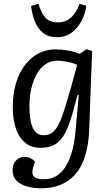

<svg xmlns="http://www.w3.org/2000/svg" viewBox="-20 -788 591 1038"><path d="M406 -274 399 -275 376 -189Q360 -130 340 -84.5Q320 -39 287.5 -14Q255 11 200 11Q147 11 113.5 -18.5Q80 -48 64.5 -97.5Q49 -147 49 -206Q49 -300 78 -370.5Q107 -441 159.5 -481Q212 -521 282 -521Q312 -521 346.5 -515Q381 -509 410 -497L448 -522L478 -512L462 -81Q460 -34 451 11.5Q442 57 424 96.5Q406 136 376 166Q346 196 302.5 213Q259 230 200 230Q174 230 147 225Q120 220 97.5 209Q75 198 61.5 179Q48 160 48 133Q48 99 67 79.5Q86 60 112 60Q123 60 133.5 63Q144 66 153.5 72Q163 78 169 86L160 115Q154 134 155.5 149Q157 164 171 172.5Q185 181 216 181Q268 181 303.5 149.5Q339 118 360 60.5Q381 3 388 -76ZM216 -57Q240 -57 258 -68Q276 -79 292 -107Q308 -135 325 -186Q342 -237 364 -316L397 -437Q378 -447 345.5 -453.5Q313 -460 290 -460Q255 -460 227 -441.5Q199 -423 179.5 -389Q160 -355 149.5 -310Q139 -265 139 -211Q139 -138 157 -97.5Q175 -57 216 -57ZM287 -587Q240 -587 211 -611.5Q182 -636 167.5 -674.5Q153 -713 148 -756L188 -768Q202 -719 225 -693Q248 -667 292 -667Q337 -667 366.5 -695.5Q396 -724 409 -767L447 -757Q442 -718 422.5 -678.5Q403 -639 369.5 -613Q336 -587 287 -587Z"/></svg>

Font: Literata
Style: Italic
Weight: 400
Italic angle: -2°
Designer: Latin by Veronika Burian and Jose Scaglione. Greek by Irene Vlachou. Cyrillic by Vera Evstafieva
Foundry: TypeTogether
Version: Version 3.103;gftools[0.9.29]